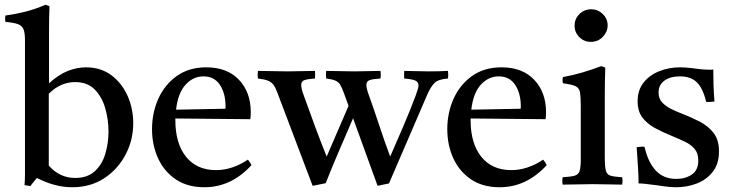

<svg xmlns="http://www.w3.org/2000/svg" viewBox="-20 -775 3080 807"><path d="M284 12Q246 12 209 2Q172 -8 135 -27Q128 -18 121 -10Q114 -2 108 7Q101 6 94.5 5Q88 4 83 3Q85 -15 85 -44.5Q85 -74 85 -114V-605Q85 -636 79 -651.5Q73 -667 55.5 -673.5Q38 -680 3 -683Q0 -696 3 -710Q43 -715 85 -725.5Q127 -736 171 -755L188 -749Q187 -727 186.5 -699Q186 -671 186 -638V-425Q227 -462 265.5 -477Q304 -492 341 -492Q404 -492 448.5 -458.5Q493 -425 516.5 -371.5Q540 -318 540 -257Q540 -186 507.5 -124.5Q475 -63 417.5 -25.5Q360 12 284 12ZM185 -381V-79Q231 -27 296 -27Q347 -27 378 -55Q409 -83 422.5 -128Q436 -173 436 -223Q436 -272 422.5 -319.5Q409 -367 378.5 -398.5Q348 -430 295 -430Q266 -430 238 -418Q210 -406 185 -381Z M839 12Q768 12 719 -21Q670 -54 644.5 -109.5Q619 -165 619 -232Q619 -301 645.5 -360Q672 -419 723 -455.5Q774 -492 847 -492Q935 -492 984.5 -439.5Q1034 -387 1034 -304Q1034 -294 1033.5 -286.5Q1033 -279 1032 -274L717 -277Q717 -273 717 -270Q717 -172 762 -116Q807 -60 888 -60Q956 -60 1022 -104Q1032 -92 1037 -81Q952 12 839 12ZM720 -314 927 -318Q928 -320 928 -323.5Q928 -327 928 -328Q928 -382 904.5 -418Q881 -454 835 -454Q792 -454 760 -419Q728 -384 720 -314Z M1615 -4 1567 6 1464 -278Q1435 -210 1406.5 -144.5Q1378 -79 1349 -5L1294 6L1146 -385Q1138 -407 1129.5 -418.5Q1121 -430 1106 -436Q1091 -442 1064 -445Q1062 -459 1064 -477Q1093 -477 1124 -476Q1155 -475 1188 -475Q1216 -475 1249 -476Q1282 -477 1304 -477Q1305 -461 1304 -445Q1272 -443 1259 -438Q1246 -433 1246 -418Q1246 -403 1256 -376Q1279 -312 1302.5 -248Q1326 -184 1353 -117L1445 -330L1425 -385Q1417 -407 1410 -418.5Q1403 -430 1390 -436Q1377 -442 1351 -445Q1349 -459 1351 -477Q1380 -477 1409 -476Q1438 -475 1469 -475Q1495 -475 1526 -476Q1557 -477 1579 -477Q1582 -461 1579 -445Q1546 -443 1533 -438Q1520 -433 1520 -418Q1520 -403 1530 -376Q1553 -312 1574 -248Q1595 -184 1620 -117Q1649 -183 1676 -246Q1703 -309 1727 -373Q1732 -387 1735.5 -398Q1739 -409 1739 -416Q1739 -430 1726.5 -436Q1714 -442 1679 -445Q1678 -461 1679 -477Q1703 -477 1728 -476Q1753 -475 1782 -475Q1808 -475 1824 -475.5Q1840 -476 1863 -477Q1865 -460 1863 -445Q1822 -442 1806.5 -426.5Q1791 -411 1777 -380Z M2080 12Q2009 12 1960 -21Q1911 -54 1885.5 -109.5Q1860 -165 1860 -232Q1860 -301 1886.5 -360Q1913 -419 1964 -455.5Q2015 -492 2088 -492Q2176 -492 2225.5 -439.5Q2275 -387 2275 -304Q2275 -294 2274.5 -286.5Q2274 -279 2273 -274L1958 -277Q1958 -273 1958 -270Q1958 -172 2003 -116Q2048 -60 2129 -60Q2197 -60 2263 -104Q2273 -92 2278 -81Q2193 12 2080 12ZM1961 -314 2168 -318Q2169 -320 2169 -323.5Q2169 -327 2169 -328Q2169 -382 2145.5 -418Q2122 -454 2076 -454Q2033 -454 2001 -419Q1969 -384 1961 -314Z M2595 1Q2567 1 2537 0Q2507 -1 2472 -1Q2440 -1 2407.5 0Q2375 1 2345 1Q2342 -15 2345 -30Q2379 -32 2395 -36.5Q2411 -41 2416 -56Q2421 -71 2421 -104V-328Q2421 -367 2418 -386Q2415 -405 2399.5 -412.5Q2384 -420 2346 -425Q2343 -439 2346 -451Q2390 -459 2430 -471Q2470 -483 2507 -497L2524 -491Q2523 -460 2522.5 -433Q2522 -406 2522 -382V-114Q2522 -75 2526.5 -58Q2531 -41 2546.5 -36.5Q2562 -32 2595 -30Q2598 -15 2595 1ZM2395 -667Q2395 -696 2415.5 -716Q2436 -736 2465 -736Q2493 -736 2513.5 -716Q2534 -696 2534 -668Q2534 -642 2514 -620.5Q2494 -599 2463 -599Q2435 -599 2415 -619Q2395 -639 2395 -667Z M2689 -158Q2704 -92 2737 -57.5Q2770 -23 2822 -23Q2861 -23 2888 -41.5Q2915 -60 2915 -100Q2915 -130 2900.5 -148Q2886 -166 2860.5 -178.5Q2835 -191 2803 -204Q2766 -219 2733.5 -236.5Q2701 -254 2680.5 -280.5Q2660 -307 2660 -349Q2660 -397 2685.5 -428.5Q2711 -460 2751.5 -476Q2792 -492 2838 -492Q2861 -492 2884 -489Q2907 -486 2909 -486Q2929 -483 2946 -482.5Q2963 -482 2964 -482Q2965 -482 2968.5 -482Q2972 -482 2978 -483Q2978 -451 2979 -418Q2980 -385 2983 -348Q2982 -348 2979 -348Q2970 -347 2962.5 -346.5Q2955 -346 2948 -347Q2935 -403 2909.5 -428.5Q2884 -454 2838 -454Q2797 -454 2772.5 -436Q2748 -418 2748 -386Q2748 -360 2764 -343.5Q2780 -327 2803 -316Q2826 -305 2847 -297Q2886 -282 2921.5 -263.5Q2957 -245 2979.5 -216Q3002 -187 3002 -138Q3002 -86 2975.5 -52.5Q2949 -19 2908 -3.5Q2867 12 2822 12Q2796 12 2770.5 8Q2745 4 2743 4Q2741 4 2726.5 2Q2712 0 2694.5 -2Q2677 -4 2664 -4Q2664 -35 2661.5 -73Q2659 -111 2656 -157Q2658 -157 2661 -157Q2670 -158 2676.5 -158.5Q2683 -159 2689 -158Z"/></svg>

Font: Tiro Kannada
Style: Regular
Weight: 400
Designer: Kannada: John Hudson & Fiona Ross. Latin: John Hudson.
Foundry: Tiro Typeworks Ltd.
Version: Version 1.52